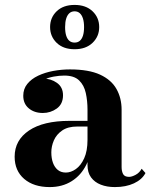

<svg xmlns="http://www.w3.org/2000/svg" viewBox="-20 -750 620 780"><path d="M446.5 10Q414.5 10 389.5 0.2Q364.5 -9.5 350 -29.2Q335.5 -49 335.5 -79.5V-304.5Q335.5 -340.5 328.5 -372.2Q321.5 -404 301.2 -423.5Q281 -443 241 -443Q221 -443 198 -438.8Q175 -434.5 154.5 -424.8Q134 -415 120.8 -399.5Q107.5 -384 107.5 -361H75.5Q75.5 -392.5 99 -411.8Q122.5 -431 154 -431Q186.5 -431 211.2 -413.5Q236 -396 236 -363Q236 -327.5 210.8 -309.2Q185.5 -291 154 -291Q119.5 -291 97 -309.8Q74.5 -328.5 74.5 -361Q74.5 -389 91 -409.2Q107.5 -429.5 135 -442.5Q162.5 -455.5 196.2 -461.8Q230 -468 264 -468Q340.5 -468 386.5 -446.8Q432.5 -425.5 453.2 -388.5Q474 -351.5 474 -304.5V-71.5Q474 -54.5 480 -43Q486 -31.5 504.5 -31.5Q515.5 -31.5 531 -39.8Q546.5 -48 555.5 -64.5L571 -47Q557 -20.5 524.2 -5.2Q491.5 10 446.5 10ZM182 10Q117 10 78.2 -23.2Q39.5 -56.5 39.5 -113.5Q39.5 -180.5 97.8 -219.8Q156 -259 262.5 -259H382V-236H294Q256 -236 232.8 -220Q209.5 -204 199 -180Q188.5 -156 188.5 -131Q188.5 -107 195.2 -88.5Q202 -70 215 -59.5Q228 -49 247.5 -49Q268 -49 288.2 -63.2Q308.5 -77.5 322 -107Q335.5 -136.5 335.5 -182.5H352Q352 -124.5 330.8 -81.2Q309.5 -38 271.2 -14Q233 10 182 10ZM283 -550Q237 -550 210.2 -576Q183.5 -602 183.5 -640Q183.5 -678.5 210.2 -704.2Q237 -730 283 -730Q329 -730 356 -704.2Q383 -678.5 383 -640Q383 -602 356 -576Q329 -550 283 -550ZM283 -577Q295.5 -577 304 -584Q312.5 -591 317 -605Q321.5 -619 321.5 -640Q321.5 -660.5 317 -674.8Q312.5 -689 304 -696.5Q295.5 -704 283 -704Q270.5 -704 262 -696.5Q253.5 -689 249 -674.8Q244.5 -660.5 244.5 -640Q244.5 -619 249 -605Q253.5 -591 262 -584Q270.5 -577 283 -577Z"/></svg>

Font: Bodoni Moda SC 9pt
Style: Bold
Weight: 700
Designer: Owen Earl
Foundry: indestructible type
Version: Version 2.005